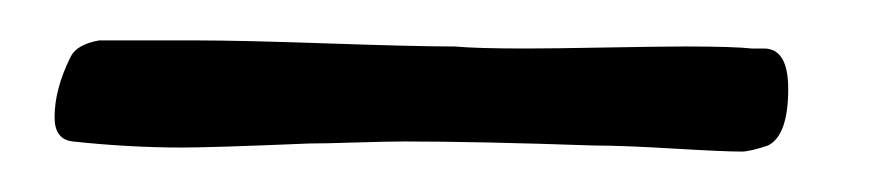

<svg xmlns="http://www.w3.org/2000/svg" viewBox="-20 -266 434 95"><path d="M358 -242Q370 -242 370 -222Q370 -199 360 -194Q351 -191 347 -191Q338 -191 313 -192.5Q288 -194 274 -194Q216 -196 180 -196Q172 -196 156 -195.5Q140 -195 133 -195Q85 -193 70 -193Q44 -193 16 -196Q7 -197 7 -208Q7 -222 15 -238Q18 -244 29 -246H78Q99 -246 142.5 -244.5Q186 -243 205 -243Q216 -242 240 -242Q253 -242 280 -242.5Q307 -243 319 -243Q343 -243 352 -242Z"/></svg>

Font: Fedorovsk Unicode
Style: Medium
Weight: 500
Designer: Aleksandr Andreev and Nikita Simmons
Version: Version 3.2